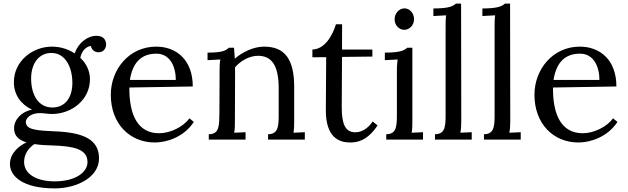

<svg xmlns="http://www.w3.org/2000/svg" viewBox="-20 -775 3487 1066"><path d="M274.4 32.7C384.8 36.6 465.8 50.8 465.8 125C465.8 181.6 398.9 231.9 283.7 231.9C180.2 231.9 113.8 189.9 113.8 124C113.8 85 134.3 48.8 171.4 24.9C202.6 30.3 237.3 31.2 274.4 32.7ZM265.6 -481C342.3 -481 381.8 -402.8 381.8 -314.9C381.8 -236.3 344.2 -178.2 270.5 -178.2C195.8 -178.2 152.8 -244.1 152.8 -339.8C152.8 -419.9 193.8 -481 265.6 -481ZM484.4 -520C488.3 -500.5 502.9 -485.4 525.9 -484.9C557.1 -483.4 569.3 -511.2 569.3 -526.4C569.3 -557.6 549.8 -576.2 516.1 -576.2C463.4 -576.2 414.1 -535.2 394.5 -478.5C357.4 -503.4 312.5 -516.1 267.6 -516.1C163.6 -516.1 57.1 -438.5 57.1 -318.4C57.1 -248.5 96.7 -194.8 157.7 -166C99.1 -155.8 58.1 -110.4 58.1 -63C58.1 -20 84.5 2.4 127.4 15.6C86.9 33.7 35.2 74.7 35.2 135.7C35.2 202.1 104.5 271 284.7 271C402.8 271 529.8 211.4 529.8 104C529.8 -3.9 437.5 -39.6 283.7 -45.9C191.9 -49.8 134.8 -54.2 125.5 -85.9C124 -90.3 123.5 -94.2 123.5 -98.1C123.5 -106 127 -117.2 141.1 -128.9C154.8 -140.1 175.8 -147 200.7 -147C226.6 -147 242.7 -142.1 267.6 -142.1C379.4 -142.1 479.5 -221.7 479.5 -335C479.5 -381.3 459 -423.3 425.8 -454.1C432.1 -484.4 450.7 -514.6 484.4 -520Z M848.1 -477.1C926.3 -477.1 956.1 -401.4 956.1 -331.1H701.2C717.3 -434.1 770 -477.1 848.1 -477.1ZM1050.3 -294.9C1050.3 -443.8 958 -516.1 847.2 -516.1C696.3 -516.1 595.2 -389.2 595.2 -249C595.2 -86.9 701.2 16.1 839.4 16.1C906.7 16.1 1001.5 -14.6 1056.2 -98.1L1031.7 -118.2C997.6 -70.8 925.8 -35.2 863.3 -35.2C746.1 -35.2 696.8 -135.3 698.2 -289.1Z M1198.2 -151.9C1196.8 -80.1 1200.2 -29.8 1139.2 -29.8V0H1343.3V-41L1280.3 -38.1C1284.2 -61 1284.2 -79.1 1284.2 -106L1285.2 -361.3V-381.8C1285.2 -388.2 1285.2 -394.5 1284.7 -400.4C1313 -436 1364.7 -465.3 1412.1 -465.3C1491.7 -465.3 1525.9 -406.7 1527.3 -291.5V-151.9C1527.3 -80.1 1528.8 -29.8 1468.3 -29.8V0H1672.4V-41L1609.4 -38.1C1613.3 -61 1613.3 -79.1 1613.3 -106V-292.5C1613.3 -445.3 1562 -516.1 1446.3 -516.1C1388.7 -516.1 1326.7 -486.8 1283.7 -449.2C1282.2 -476.6 1280.8 -494.6 1279.3 -509.8H1250.5C1235.4 -496.1 1219.7 -482.9 1132.3 -482.9V-440.9L1203.1 -444.8C1199.2 -421.9 1199.2 -400.9 1199.2 -379.9Z M1714.4 -457 1791 -457.5 1789.1 -168.5C1787.1 -7.8 1865.7 16.1 1925.3 16.1C1958.5 16.1 2017.6 9.8 2076.2 -78.6L2049.3 -100.6C2023.4 -62 1987.8 -40.5 1953.1 -40.5C1895 -40.5 1877.4 -89.4 1877.4 -180.7V-183.6C1877.4 -194.8 1877.4 -241.7 1878.9 -459L2047.4 -460.9V-500H1878.9C1878.9 -541 1879.4 -586.9 1879.4 -640.1H1845.2C1828.1 -583 1785.2 -501.5 1714.4 -500Z M2183.6 -151.9C2183.6 -80.1 2185.1 -29.8 2124.5 -29.8V0H2328.6V-41L2265.6 -38.1C2269.5 -61 2269.5 -79.1 2269.5 -106V-509.8H2240.7C2225.6 -496.1 2204.6 -482.9 2116.7 -482.9V-440.9L2187.5 -444.8C2184.1 -418 2183.6 -400.9 2183.6 -379.9ZM2278.8 -668C2278.8 -701.7 2254.9 -728.5 2225.6 -728.5C2196.3 -728.5 2170.9 -701.7 2170.9 -668C2170.9 -634.8 2195.8 -609.4 2224.6 -609.4C2252.9 -609.4 2278.8 -634.8 2278.8 -668Z M2454.1 -151.9C2454.1 -80.1 2455.6 -29.8 2395 -29.8V0H2599.1V-41L2536.1 -38.1C2540 -61 2541 -79.1 2541 -106L2540 -754.9H2511.2C2496.1 -741.2 2474.1 -728 2386.2 -728V-686L2457 -689.9C2453.6 -663.1 2454.1 -646 2454.1 -625Z M2726.1 -151.9C2726.1 -80.1 2727.5 -29.8 2667 -29.8V0H2871.1V-41L2808.1 -38.1C2812 -61 2813 -79.1 2813 -106L2812 -754.9H2783.2C2768.1 -741.2 2746.1 -728 2658.2 -728V-686L2729 -689.9C2725.6 -663.1 2726.1 -646 2726.1 -625Z M3200.2 -477.1C3278.3 -477.1 3308.1 -401.4 3308.1 -331.1H3053.2C3069.3 -434.1 3122.1 -477.1 3200.2 -477.1ZM3402.3 -294.9C3402.3 -443.8 3310.1 -516.1 3199.2 -516.1C3048.3 -516.1 2947.3 -389.2 2947.3 -249C2947.3 -86.9 3053.2 16.1 3191.4 16.1C3258.8 16.1 3353.5 -14.6 3408.2 -98.1L3383.8 -118.2C3349.6 -70.8 3277.8 -35.2 3215.3 -35.2C3098.1 -35.2 3048.8 -135.3 3050.3 -289.1Z"/></svg>

Font: Parastoo
Style: Regular
Weight: 400
Foundry: Saber Rastikerdar (saber.rastikerdar@gmail.com)
Version: Version 2.0.1